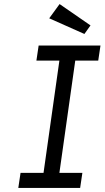

<svg xmlns="http://www.w3.org/2000/svg" viewBox="-20 -924 514 944"><path d="M70 0 81 -74H194L272 -626H159L170 -700H474L463 -626H350L272 -74H385L374 0ZM395 -757 222 -834 273 -904 425 -799Z"/></svg>

Font: Lexend Light
Style: Italic
Weight: 300
Italic angle: -8.13011°
Designer: Bonnie Shaver-Troup, Thomas Jockin
Foundry: Lexend
Version: Version 1.007